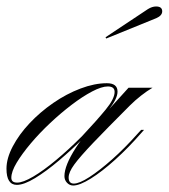

<svg xmlns="http://www.w3.org/2000/svg" viewBox="-74 -564 521 593"><path d="M-22 7Q-54 7 -54 -43Q-54 -75 -34.5 -112Q-15 -149 17.5 -183.5Q50 -218 90.5 -246Q131 -274 174.5 -290.5Q218 -307 256 -307Q289 -307 289 -281Q289 -258 259 -222Q229 -186 184 -138Q148 -102 108.5 -68.5Q69 -35 34.5 -14Q0 7 -22 7ZM-21 0Q-3 0 28.5 -18.5Q60 -37 99 -69.5Q138 -102 179 -143Q224 -191 252 -225Q280 -259 280 -280Q280 -297 259 -297Q240 -297 210.5 -281.5Q181 -266 147.5 -240.5Q114 -215 81 -184Q48 -153 21 -121Q-6 -89 -22.5 -61.5Q-39 -34 -39 -15Q-39 0 -21 0ZM371 -163 363 -154Q323 -108 282 -71Q241 -34 206.5 -12.5Q172 9 152 9Q141 9 133 0.5Q125 -8 125 -20Q125 -53 160.5 -108Q196 -163 260 -229H265L323 -293H397Q380 -283 361.5 -268.5Q343 -254 327 -238Q255 -166 214 -123Q173 -80 155.5 -56Q138 -32 138 -16Q138 3 154 3Q171 3 202 -17Q233 -37 272 -71.5Q311 -106 351 -151L362 -163ZM254 -445 252 -449 383 -536Q396 -544 408 -544Q427 -544 427 -529Q427 -516 409 -508Z"/></svg>

Font: Ballet 24pt
Style: Regular
Weight: 400
Designer: Maximiliano R. Sproviero
Foundry: Omnibus-Type
Version: Version 1.100